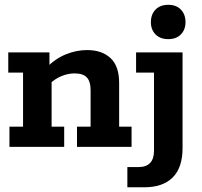

<svg xmlns="http://www.w3.org/2000/svg" viewBox="-20 -622 857 813"><path d="M20 0V-85.5H77.6V-314.5H15V-400H189.4V-337.5L176.1 -335Q214.4 -373.8 258.9 -391.9Q303.4 -410 348.7 -410Q411.4 -410 447.9 -376.1Q484.5 -342.3 484.5 -270.7V-85.5H537.1V0H306V-85.5H363.6V-239.8Q363.6 -277.8 347.2 -294.5Q330.9 -311.2 296.1 -311.2Q269.4 -311.2 241.9 -300.4Q214.3 -289.7 187.2 -264.5L198.5 -297.8V-85.5H251.8V0ZM519.3 171V85.5H565.4Q599.1 85.5 615.6 68.1Q632.1 50.7 632.1 16V-314.5H556.2V-400H753V5Q753 88.1 711.1 129.6Q669.2 171 591.6 171ZM692.7 -456.3Q658.1 -456.3 638.5 -476.4Q618.9 -496.4 618.9 -528.3Q618.9 -561 638.5 -581.3Q658.1 -601.6 692.7 -601.6Q726.6 -601.6 746 -581.3Q765.5 -561 765.5 -528.3Q765.5 -496.4 746 -476.4Q726.6 -456.3 692.7 -456.3Z"/></svg>

Font: Rokkitt SemiBold
Style: Regular
Weight: 600
Designer: Vernon Adams
Foundry: Vernon Adams
Version: Version 3.103